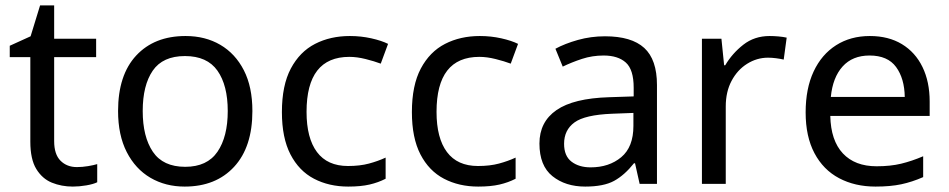

<svg xmlns="http://www.w3.org/2000/svg" viewBox="-20 -679 3504 709"><path d="M264 -62Q284 -62 305 -65.5Q326 -69 339 -73V-6Q325 1 299 5.5Q273 10 249 10Q207 10 171.5 -4.5Q136 -19 114 -55Q92 -91 92 -156V-468H16V-510L93 -545L128 -659H180V-536H335V-468H180V-158Q180 -109 203.5 -85.5Q227 -62 264 -62Z M912 -269Q912 -136 844.5 -63Q777 10 662 10Q591 10 535.5 -22.5Q480 -55 448 -117.5Q416 -180 416 -269Q416 -402 483 -474Q550 -546 665 -546Q738 -546 793.5 -513.5Q849 -481 880.5 -419.5Q912 -358 912 -269ZM507 -269Q507 -174 544.5 -118.5Q582 -63 664 -63Q745 -63 783 -118.5Q821 -174 821 -269Q821 -364 783 -418Q745 -472 663 -472Q581 -472 544 -418Q507 -364 507 -269Z M1266 10Q1195 10 1139.5 -19Q1084 -48 1052.5 -109Q1021 -170 1021 -265Q1021 -364 1054 -426Q1087 -488 1143.5 -517Q1200 -546 1272 -546Q1313 -546 1351 -537.5Q1389 -529 1413 -517L1386 -444Q1362 -453 1330 -461Q1298 -469 1270 -469Q1112 -469 1112 -266Q1112 -169 1150.5 -117.5Q1189 -66 1265 -66Q1309 -66 1342.5 -75Q1376 -84 1404 -97V-19Q1377 -5 1344.5 2.5Q1312 10 1266 10Z M1746 10Q1675 10 1619.5 -19Q1564 -48 1532.5 -109Q1501 -170 1501 -265Q1501 -364 1534 -426Q1567 -488 1623.5 -517Q1680 -546 1752 -546Q1793 -546 1831 -537.5Q1869 -529 1893 -517L1866 -444Q1842 -453 1810 -461Q1778 -469 1750 -469Q1592 -469 1592 -266Q1592 -169 1630.5 -117.5Q1669 -66 1745 -66Q1789 -66 1822.5 -75Q1856 -84 1884 -97V-19Q1857 -5 1824.5 2.5Q1792 10 1746 10Z M2214 -545Q2312 -545 2359 -502Q2406 -459 2406 -365V0H2342L2325 -76H2321Q2286 -32 2247.5 -11Q2209 10 2141 10Q2068 10 2020 -28.5Q1972 -67 1972 -149Q1972 -229 2035 -272.5Q2098 -316 2229 -320L2320 -323V-355Q2320 -422 2291 -448Q2262 -474 2209 -474Q2167 -474 2129 -461.5Q2091 -449 2058 -433L2031 -499Q2066 -518 2114 -531.5Q2162 -545 2214 -545ZM2240 -259Q2140 -255 2101.5 -227Q2063 -199 2063 -148Q2063 -103 2090.5 -82Q2118 -61 2161 -61Q2229 -61 2274 -98.5Q2319 -136 2319 -214V-262Z M2822 -546Q2837 -546 2854.5 -544.5Q2872 -543 2885 -540L2874 -459Q2861 -462 2845.5 -464Q2830 -466 2816 -466Q2775 -466 2739 -443.5Q2703 -421 2681.5 -380.5Q2660 -340 2660 -286V0H2572V-536H2644L2654 -438H2658Q2684 -482 2725 -514Q2766 -546 2822 -546Z M3192 -546Q3261 -546 3310.5 -516Q3360 -486 3386.5 -431.5Q3413 -377 3413 -304V-251H3046Q3048 -160 3092.5 -112.5Q3137 -65 3217 -65Q3268 -65 3307.5 -74.5Q3347 -84 3389 -102V-25Q3348 -7 3308 1.5Q3268 10 3213 10Q3137 10 3078.5 -21Q3020 -52 2987.5 -113.5Q2955 -175 2955 -264Q2955 -352 2984.5 -415Q3014 -478 3067.5 -512Q3121 -546 3192 -546ZM3191 -474Q3128 -474 3091.5 -433.5Q3055 -393 3048 -321H3321Q3320 -389 3289 -431.5Q3258 -474 3191 -474Z"/></svg>

Font: Noto Sans Gothic
Style: Regular
Weight: 400
Designer: Monotype Design Team
Foundry: Monotype Imaging Inc.
Version: Version 2.001; ttfautohint (v1.8.4.7-5d5b)